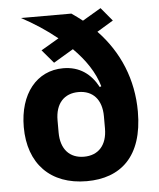

<svg xmlns="http://www.w3.org/2000/svg" viewBox="-54 -799 711 858"><g transform="rotate(-5 301.5 -370.5)"><path d="M429 -753 346 -704C330 -716 314 -729 297 -740H71C127 -710 181 -675 230 -635L150 -588L201 -528L290 -581C344 -527 384 -468 402 -405L395 -402C363 -462 313 -500 239 -500C120 -500 41 -402 41 -253C41 -89 138 12 301 12C452 12 555 -75 555 -278C555 -422 502 -549 406 -649L479 -693ZM298 -98C234 -98 194 -140 194 -216V-270C194 -346 234 -388 298 -388C362 -388 402 -346 402 -270V-216C402 -140 362 -98 298 -98Z"/></g></svg>

Font: IBM Plex Devanagari
Style: Bold
Weight: 700
Designer: Mike Abbink, Paul van der Laan, Pieter van Rosmalen, Erin McLaughlin
Foundry: Bold Monday
Version: Version 1.0